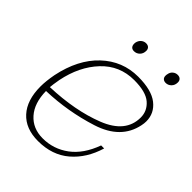

<svg xmlns="http://www.w3.org/2000/svg" viewBox="-179 -701 808 808"><g transform="rotate(45 225.0 -296.5)"><path d="M183 -573Q186 -587 195.5 -595Q205 -603 217 -603Q228 -603 234 -597Q240 -591 240 -581Q240 -564 229.5 -553.5Q219 -543 204 -543Q192 -543 186.5 -551Q181 -559 183 -573ZM371 -564Q371 -570 372 -573Q374 -587 383.5 -595Q393 -603 405 -603Q416 -603 422 -597Q428 -591 428 -581Q428 -564 417.5 -553.5Q407 -543 393 -543Q383 -543 377 -548.5Q371 -554 371 -564ZM61 -163Q62 -92 97.5 -52Q133 -12 192 -12Q256 -12 307.5 -50Q359 -88 387 -165H405Q381 -85 325.5 -37.5Q270 10 186 10Q112 10 71.5 -34.5Q31 -79 31 -160Q31 -192 39 -235Q63 -351 131.5 -415.5Q200 -480 293 -480Q373 -480 411.5 -449.5Q450 -419 450 -371Q450 -359 447 -345Q426 -243 306.5 -205Q187 -167 61 -163ZM422 -366Q422 -405 391.5 -431.5Q361 -458 291 -458Q205 -458 146.5 -396Q88 -334 68 -235Q62 -201 61 -186Q206 -191 314 -233.5Q422 -276 422 -366Z"/></g></svg>

Font: Taviraj Thin
Style: Italic
Weight: 250
Italic angle: -12°
Designer: Katatrad Team
Foundry: CadsonDemak
Version: Version 1.001